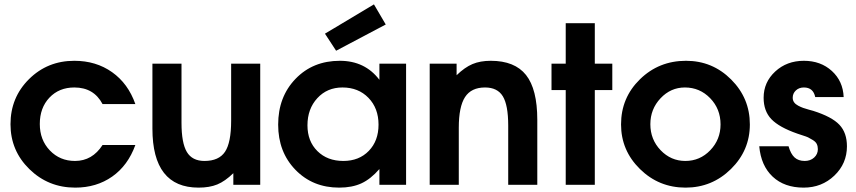

<svg xmlns="http://www.w3.org/2000/svg" viewBox="-20 -845 3915 878"><path d="M449 -182H599Q565 -88 493 -37.5Q421 13 324 13Q201 13 114.5 -71.5Q28 -156 28 -277Q28 -399 112.5 -483Q197 -567 320 -567Q419 -567 492.5 -515Q566 -463 599 -369H449Q409 -445 320 -445Q250 -445 206 -398.5Q162 -352 162 -278Q162 -205 208 -157Q254 -109 323 -109Q402 -109 449 -182Z M1047 0V-53Q1009 -16 973.5 -1.5Q938 13 888 13Q677 13 677 -257V-554H810V-283Q810 -191 834.5 -150Q859 -109 915 -109Q981 -109 1009 -151Q1037 -193 1037 -293V-554H1170V0Z M1517 -613 1466 -691 1690 -825 1744 -733ZM1252 -275Q1252 -402 1331.5 -484.5Q1411 -567 1534 -567Q1649 -567 1715 -480V-554H1837V0H1715V-72Q1675 -26 1632.5 -6.5Q1590 13 1531 13Q1410 13 1331 -68.5Q1252 -150 1252 -275ZM1386 -272Q1386 -199 1431.5 -154Q1477 -109 1550 -109Q1622 -109 1666.5 -155Q1711 -201 1711 -275Q1711 -350 1665 -397.5Q1619 -445 1546 -445Q1476 -445 1431 -396Q1386 -347 1386 -272Z M1945 0V-554H2068V-501Q2105 -537 2140.5 -552Q2176 -567 2224 -567Q2334 -567 2385.5 -502Q2437 -437 2437 -297V0H2304V-271Q2304 -364 2279.5 -404.5Q2255 -445 2198 -445Q2135 -445 2106.5 -401Q2078 -357 2078 -261V0Z M2567 0V-433H2502V-554H2567V-739H2700V-554H2780V-433H2700V0Z M2820 -276Q2820 -398 2906.5 -482.5Q2993 -567 3117 -567Q3238 -567 3323.5 -481.5Q3409 -396 3409 -276Q3409 -157 3322.5 -72Q3236 13 3115 13Q2993 13 2906.5 -72Q2820 -157 2820 -276ZM3114 -109Q3181 -109 3228 -158Q3275 -207 3275 -276Q3275 -347 3227.5 -396Q3180 -445 3112 -445Q3047 -445 3000.5 -395.5Q2954 -346 2954 -277Q2954 -207 3001 -158Q3048 -109 3114 -109Z M3452 -176H3586Q3596 -141 3613.5 -125Q3631 -109 3660 -109Q3686 -109 3703 -124.5Q3720 -140 3720 -163Q3720 -176 3715 -186.5Q3710 -197 3695.5 -205.5Q3681 -214 3675 -217Q3669 -220 3647 -227L3626 -234Q3543 -263 3507.5 -300Q3472 -337 3472 -398Q3472 -469 3525 -518Q3578 -567 3656 -567Q3733 -567 3784 -520.5Q3835 -474 3838 -401H3708Q3699 -445 3656 -445Q3634 -445 3619.5 -431.5Q3605 -418 3605 -398Q3605 -386 3611.5 -377Q3618 -368 3630.5 -361.5Q3643 -355 3653 -351.5Q3663 -348 3679 -343.5Q3695 -339 3699 -338Q3784 -311 3818.5 -274.5Q3853 -238 3853 -176Q3853 -97 3795.5 -42Q3738 13 3655 13Q3567 13 3513.5 -37Q3460 -87 3452 -176Z"/></svg>

Font: Involve
Style: Bold
Weight: 700
Designer: Stefan Peev
Foundry: Context Ltd.
Version: Version 1.001